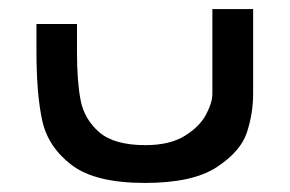

<svg xmlns="http://www.w3.org/2000/svg" viewBox="-20 -404 640 424"><path d="M60.5 -291V-351H150V-289.5Q150 -224.5 158 -182.8Q166 -141 199 -112.2Q232 -83.5 301 -83.5Q355 -83.5 388 -104Q421 -124.5 435 -151Q449 -177.5 449 -197V-384H539V-197Q539 -153.5 525.2 -111.5Q511.5 -69.5 458.5 -34.8Q405.5 0 300 0Q190 0 138 -39.8Q86 -79.5 73.2 -138Q60.5 -196.5 60.5 -291Z"/></svg>

Font: JuliaMono Medium
Style: Italic
Weight: 500
Italic angle: -9°
Monospace: yes
Designer: cormullion
Foundry: corm
Version: Version 0.054; ttfautohint (v1.8.4)